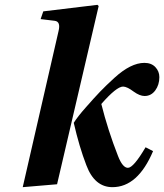

<svg xmlns="http://www.w3.org/2000/svg" viewBox="-20 -762 679 794"><path d="M74 12 222 -633Q232 -673 206 -676L148 -683L159 -715L383 -742L388 -737L216 0ZM285 -254Q302 -281 335 -318Q370 -358 394 -383Q418 -408 452.5 -439.5Q487 -471 518 -486.5Q549 -502 577 -502Q606 -502 622.5 -484.5Q639 -467 639 -443Q639 -411 622 -388Q605 -365 578 -365Q558 -365 533 -383Q505 -404 489 -404Q462 -404 399 -332Q426 -224 468 -117Q487 -68 509 -68Q532 -68 582 -153L613 -137Q550 12 445 12Q371 12 337 -79Q308 -154 285 -254Z"/></svg>

Font: Heuristica
Style: Bold Italic
Weight: 700
Italic angle: -13°
Version: Version 1.0.2